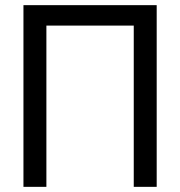

<svg xmlns="http://www.w3.org/2000/svg" viewBox="-20 -725 699 745"><path d="M499 0V-705H588V0ZM71 0V-705H160V0ZM114.3 -625.7V-705H546.8V-625.7Z"/></svg>

Font: TikTok Sans Light
Style: Regular
Weight: 300
Version: Version 4.000